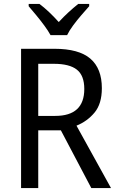

<svg xmlns="http://www.w3.org/2000/svg" viewBox="-20 -1057 603 984"><path d="M259 -807Q384 -807 443 -756.5Q502 -706 502 -605Q502 -525 464.5 -480Q427 -435 372 -413L549 -93H448L292 -389H176V-93H88V-807ZM256 -730H176V-463H263Q412 -463 412 -601Q412 -670 374 -700Q336 -730 256 -730ZM239 -877Q227 -899 207.5 -925.5Q188 -952 166.5 -978Q145 -1004 127 -1025V-1037H182Q205 -1020 231 -995.5Q257 -971 281 -944Q307 -972 331 -994Q355 -1016 381 -1037H437V-1025Q420 -1006 397.5 -980Q375 -954 355 -927Q335 -900 324 -877Z"/></svg>

Font: Noto Sans Kannada UI SemiCondensed
Style: Regular
Weight: 400
Width: 4
Designer: Jelle Bosma - Monotype Design Team
Foundry: Monotype Imaging Inc.
Version: Version 2.005; ttfautohint (v1.8.4.7-5d5b)